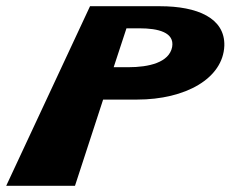

<svg xmlns="http://www.w3.org/2000/svg" viewBox="-27 -597 763 617"><path d="M262.3 -577 -7 0H214L304.4 -277H413.4C569.4 -277 689.8 -345 693.9 -450C696.5 -539 607.3 -577 487.3 -577ZM338.3 -381 379.4 -506H421.4C481.4 -506 534.4 -493 526.2 -446C516.6 -396 451.3 -381 385.3 -381Z"/></svg>

Font: Hussar Milosc
Style: Obl
Weight: 700
Foundry: Cannot Into Space Fonts
Version: Version 1.02